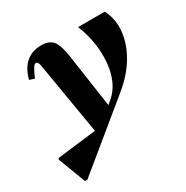

<svg xmlns="http://www.w3.org/2000/svg" viewBox="-257 -658 1044 1078"><g transform="rotate(-30 265.0 -119.5)"><path d="M-13 272 -80 95 -77 86 216 51 281 -3 343 -56Q390 -98 411 -166.5Q432 -235 426.5 -321Q421 -407 386 -496H559Q593 -429 585 -352.5Q577 -276 532.5 -200.5Q488 -125 408 -60L3 272ZM183 93 101 -394Q98 -419 92.5 -429.5Q87 -440 80 -440Q70 -440 59.5 -423.5Q49 -407 31 -366L-1 -377Q16 -443 55.5 -477Q95 -511 155 -511Q206 -511 229.5 -482Q253 -453 264 -377L317 -12Z"/></g></svg>

Font: Platypi Light
Style: Bold Italic
Weight: 700
Italic angle: -13°
Version: Version 1.200